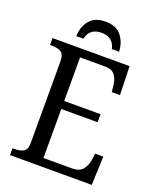

<svg xmlns="http://www.w3.org/2000/svg" viewBox="-163 -1004 905 1101"><g transform="rotate(20 289.0 -453.5)"><path d="M34 0V-42H49Q80 -42 101 -53.5Q122 -65 122 -108V-601Q122 -648 100.5 -660Q79 -672 49 -672H34V-714H504L509 -539H459L454 -582Q451 -615 433 -639.5Q415 -664 373 -664H220V-398H442V-349H220V-50H395Q439 -50 459 -74.5Q479 -99 484 -132L490 -175H540L533 0ZM158 -771Q159 -827 190.5 -867Q222 -907 288 -907Q354 -907 385.5 -867Q417 -827 419 -771H375Q367 -807 344.5 -823Q322 -839 288 -839Q254 -839 231.5 -823Q209 -807 201 -771Z"/></g></svg>

Font: Noto Serif SemiCondensed
Style: Regular
Weight: 400
Width: 4
Designer: Monotype Design Team
Foundry: Monotype Imaging Inc.
Version: Version 2.013